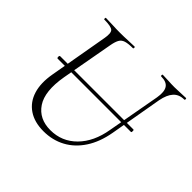

<svg xmlns="http://www.w3.org/2000/svg" viewBox="-155 -798 985 985"><g transform="rotate(45 337.5 -306.0)"><path d="M63 -302Q60 -302 59 -306.5Q58 -311 59 -315.5Q60 -320 63 -320H595Q598 -320 598.5 -315.5Q599 -311 598.5 -306.5Q598 -302 595 -302ZM564 -522Q572 -569 557.5 -591Q543 -613 504 -613Q500 -613 500 -619Q500 -625 504 -625Q524 -625 545 -623.5Q566 -622 591 -622Q613 -622 634 -623.5Q655 -625 671 -625Q675 -625 675 -619Q675 -613 671 -613Q634 -613 612.5 -589.5Q591 -566 582 -519L532 -233Q518 -154 482 -99Q446 -44 393 -15.5Q340 13 275 13Q209 13 165.5 -16.5Q122 -46 105.5 -99.5Q89 -153 102 -226L158 -545Q166 -588 153.5 -600.5Q141 -613 91 -613Q88 -613 88 -619Q88 -625 91 -625Q113 -625 139.5 -623.5Q166 -622 194 -622Q226 -622 252.5 -623.5Q279 -625 298 -625Q302 -625 302 -619Q302 -613 298 -613Q264 -613 245.5 -607Q227 -601 218.5 -585Q210 -569 205 -540L154 -258Q133 -137 173.5 -76.5Q214 -16 296 -16Q379 -16 437 -74.5Q495 -133 512 -234Z"/></g></svg>

Font: Cormorant Garamond Light
Style: Italic
Weight: 300
Italic angle: -10°
Designer: Christian Thalmann (Catharsis Fonts)
Foundry: Catharsis Fonts
Version: Version 4.001